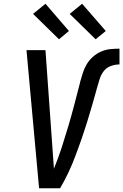

<svg xmlns="http://www.w3.org/2000/svg" viewBox="-20 -1002 656 1022"><path d="M300 0H188L121 -735H222L257 -245Q259 -210 262 -174.5Q265 -139 267 -104Q290 -160 308.5 -217Q327 -274 344 -331.5Q361 -389 376 -446.5Q391 -504 406 -562V-564Q413 -588 420.5 -612.5Q428 -637 441 -659Q454 -681 474 -699Q494 -717 518 -727.5Q542 -738 567 -740.5Q592 -743 616 -743V-659Q593 -659 569.5 -650.5Q546 -642 531.5 -622.5Q517 -603 510 -580Q503 -557 496.5 -534.5Q490 -512 484 -489.5Q478 -467 471 -444Q464 -421 457.5 -398.5Q451 -376 444 -353.5Q437 -331 429.5 -308.5Q422 -286 414.5 -263.5Q407 -241 398.5 -218.5Q390 -196 382 -174Q374 -152 364.5 -129.5Q355 -107 345 -85.5Q335 -64 323.5 -42.5Q312 -21 300 0ZM489 -793 351 -928 417 -982 543 -837ZM294 -793 156 -928 222 -982 347 -837Z"/></svg>

Font: Iosevka Aile Medium
Style: Italic
Weight: 500
Italic angle: -9°
Designer: Belleve Invis
Foundry: Belleve Invis
Version: Version 31.1.0; ttfautohint (v1.8.4)